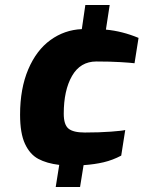

<svg xmlns="http://www.w3.org/2000/svg" viewBox="-20 -652 572 765"><path d="M216 5Q166 -1 132.5 -19Q99 -37 79.5 -79Q60 -121 60 -195Q60 -299 92.5 -375.5Q125 -452 181 -492.5Q237 -533 306 -536L320 -632H417L402 -534Q467 -528 532 -501L516 -400Q501 -402 460 -404.5Q419 -407 364 -407Q300 -407 267 -349.5Q234 -292 234 -199Q234 -155 253 -139.5Q272 -124 318 -124Q376 -124 422.5 -127.5Q469 -131 479 -134L463 -32Q429 -14 393 -5.5Q357 3 313 6L299 93H202Z"/></svg>

Font: Exo ExtraBold
Style: Italic
Weight: 800
Italic angle: -9°
Designer: Natanael Gama
Foundry: Natanael Gama
Version: Version 1.500; ttfautohint (v1.6)